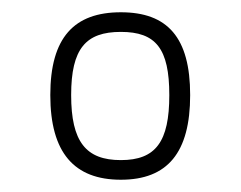

<svg xmlns="http://www.w3.org/2000/svg" viewBox="-20 -679 393 313"><path d="M177 -418C120 -418 96 -448 96 -524C96 -600 120 -627 177 -627C234 -627 256 -600 256 -524C256 -448 234 -418 177 -418ZM177 -659C101 -659 62 -618 62 -524C62 -430 101 -386 177 -386C253 -386 290 -430 290 -524C290 -618 253 -659 177 -659Z"/></svg>

Font: RazerF5 Thin
Style: Regular
Weight: 250
Foundry: Razer Inc.
Version: Version 2